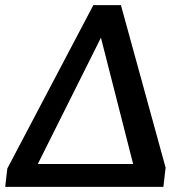

<svg xmlns="http://www.w3.org/2000/svg" viewBox="-34 -731 732 751"><path d="M-13.7 0 -5.4 -71.8 331.1 -710.9H439L613.8 -75.2L605 0ZM113.8 -89.4H486.8L360.8 -583.5Z"/></svg>

Font: Muli
Style: Semi-BoldItalic
Weight: 600
Italic angle: -7°
Designer: Vernon Adams
Foundry: newtypography
Version: Version 2.0; ttfautohint (v1.00rc1.2-2d82) -l 8 -r 50 -G 200